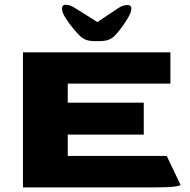

<svg xmlns="http://www.w3.org/2000/svg" viewBox="-20 -816 826 836"><path d="M80 0V-588H722V-452H275V-369H606V-230H275V-137H706L766 -11Q766 -7 739 -3.5Q712 0 646 0ZM250 -778Q250 -762 265.5 -737.5Q281 -713 300 -690.5Q319 -668 330 -658Q341 -648 355 -642.5Q369 -637 394 -637H414Q438 -637 453 -643Q468 -649 477 -658Q488 -668 505.5 -691Q523 -714 537.5 -738.5Q552 -763 552 -778Q552 -795 533 -794Q514 -793 497 -782L404 -720L305 -782Q284 -795 267 -795.5Q250 -796 250 -778Z"/></svg>

Font: Goldman
Style: Bold
Weight: 700
Designer: Jaikishan Patel
Version: Version 1.000; ttfautohint (v1.8.3)